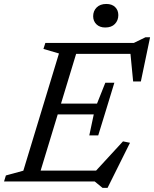

<svg xmlns="http://www.w3.org/2000/svg" viewBox="-38 -894 760 946"><path d="M252.5 -630.5 176 -653 185.5 -682.5H353.5L146 0H-18L-9 -29.5L77 -53ZM603 -647.5 624 -628.5H285L302.5 -682.5H621.5L679 -710.5H701.5L656 -492.5H618ZM467 31.5 428.5 0H94L111.5 -53.5H463.5L418 -34.5L568 -197.5L602.5 -190.5L492 31.5ZM446 -227H402L424 -330.5H195L211.5 -383.5H440L481 -486.5H525.5L486 -357ZM480.5 -758.5Q453.5 -758.5 437.2 -774.2Q421 -790 421 -814Q421 -840 438.2 -857.2Q455.5 -874.5 486 -874.5Q513.5 -874.5 529.2 -859.2Q545 -844 545 -819.5Q545 -793.5 528.2 -776Q511.5 -758.5 480.5 -758.5Z"/></svg>

Font: Newsreader
Style: Italic
Weight: 400
Italic angle: -17°
Designer: Hugues Gentile
Foundry: Production Type
Version: Version 1.003